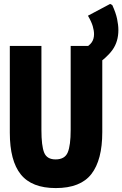

<svg xmlns="http://www.w3.org/2000/svg" viewBox="-20 -948 623 978"><path d="M264 10Q142 10 86 -59.5Q30 -129 30 -272V-714H191V-286Q191 -205 205 -170.5Q219 -136 263 -136Q310 -136 325 -171.5Q340 -207 340 -287V-714H501V-275Q501 -133 445.5 -61.5Q390 10 264 10ZM408 -701Q435 -715 447 -732Q459 -749 459 -774Q459 -792 452.5 -814.5Q446 -837 428 -868L541 -928L552 -922Q570 -883 576.5 -851.5Q583 -820 583 -795Q583 -736 553 -694Q523 -652 457 -608Z"/></svg>

Font: Noto Sans Mono Condensed Black
Style: Regular
Weight: 900
Width: 3
Designer: Monotype Design Team
Foundry: Monotype Imaging Inc.
Version: Version 2.014